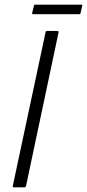

<svg xmlns="http://www.w3.org/2000/svg" viewBox="-20 -806 374 826"><path d="M92 -6Q90 0 84 0H40Q34 0 35 -6L176 -667Q176 -673 183 -673H227Q230 -673 231 -671.5Q232 -670 232 -667ZM326 -748Q326 -747 325 -746Q324 -745 321 -745H123Q120 -745 119 -746Q118 -747 118 -749L126 -781Q126 -784 127.5 -785Q129 -786 132 -786H330Q333 -786 333.5 -785.5Q334 -785 334 -782Z"/></svg>

Font: Glory Thin Light
Style: Italic
Weight: 300
Italic angle: -12°
Version: Version 1.011